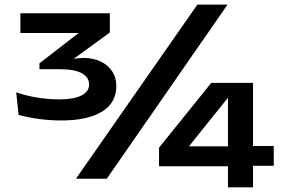

<svg xmlns="http://www.w3.org/2000/svg" viewBox="-20 -807 1226 827"><path d="M49.8 -409.2Q140.6 -378.9 235.8 -378.9Q296.9 -378.9 330.3 -395.5Q363.8 -412.1 363.8 -442.9Q363.8 -474.1 332.3 -491.5Q300.8 -508.8 240.2 -508.8H149.9V-534.2L318.8 -665H67.9V-750H453.1V-667L296.9 -553.2Q344.2 -562.5 386 -552Q427.7 -541.5 454.3 -511.2Q481 -481 481 -436Q481 -363.8 418.9 -325.9Q356.9 -288.1 244.1 -288.1Q150.9 -288.1 60.1 -312ZM665 -90.8V-170.9L890.1 -450.2H1069.8V-178.2H1159.2V-92.8H1069.8V0H961.9V-90.8ZM793.9 -176.8H961.9V-386.2ZM830.1 -787.1H960L439.9 -37.1H307.1Z"/></svg>

Font: Mattone
Style: Regular
Weight: 400
Width: 6
Designer: Nunzio Mazzaferro
Foundry: Collletttivo
Version: Version 2.000;Glyphs 3.2 (3217)